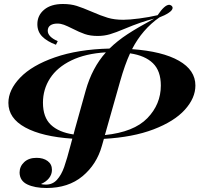

<svg xmlns="http://www.w3.org/2000/svg" viewBox="-20 -753 1020 961"><path d="M500 -58 490 -23Q464 70 393 129Q322 188 213 188Q154 188 116.5 170Q79 152 78 111Q78 80 101 58.5Q124 37 163 37Q197 37 218.5 53Q240 69 240 97Q240 120 225.5 138.5Q211 157 185 168Q193 171 210 171Q243 171 265 147Q287 123 301 83.5Q315 44 334 -29L342 -59Q191 -69 106.5 -115Q22 -161 22 -238Q22 -303 81 -364.5Q140 -426 255 -466Q370 -506 528 -510Q568 -549 618.5 -582Q669 -615 752 -660Q687 -644 604 -609Q559 -590 530 -581.5Q501 -573 469 -573Q432 -573 404.5 -582.5Q377 -592 342 -610Q316 -623 300 -629Q284 -635 267 -635Q245 -635 232 -626Q219 -617 219 -599Q219 -569 269 -547L260 -529Q215 -546 191 -570.5Q167 -595 167 -632Q167 -676 201 -704.5Q235 -733 295 -733Q334 -733 364 -723.5Q394 -714 438 -695Q486 -674 519.5 -664Q553 -654 597 -654Q627 -654 677 -660.5Q727 -667 769 -677Q804 -729 827 -729Q832 -729 839 -724Q844 -719 844 -714Q844 -702 824.5 -689Q805 -676 778 -666Q692 -606 641 -507Q793 -496 875.5 -449Q958 -402 958 -325Q958 -262 905 -203.5Q852 -145 748.5 -105.5Q645 -66 500 -58ZM348 -80 354 -103 409 -300Q441 -414 510 -491Q408 -485 337 -450.5Q266 -416 230.5 -361Q195 -306 195 -239Q195 -166 234.5 -128.5Q274 -91 348 -80ZM785 -325Q785 -398 745.5 -436.5Q706 -475 631 -486Q605 -430 581 -345L505 -77Q650 -92 717.5 -161.5Q785 -231 785 -325Z"/></svg>

Font: Playfair Display SC
Style: Bold Italic
Weight: 700
Italic angle: -14°
Designer: Claus Eggers Sørensen
Foundry: Claus Eggers Sørensen
Version: Version 1.200; ttfautohint (v1.6)